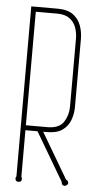

<svg xmlns="http://www.w3.org/2000/svg" viewBox="-52 -733 388 775"><g transform="rotate(5 142.0 -345.0)"><path d="M244 -15Q248 -15 251 -10Q258 1 246 8Q242 11 236.5 9.5Q231 8 229 4Q227 0 227 -5L112 -200H63V-11Q66 -8 66 -3Q66 10 53 10Q40 10 40 -3Q40 -8 43 -11V-700H150Q190 -700 212.5 -683.5Q235 -667 244.5 -641Q254 -615 254 -586V-311Q254 -283 244.5 -257.5Q235 -232 212.5 -216Q190 -200 150 -200H135ZM150 -220Q198 -220 216 -248Q234 -276 234 -311V-586Q234 -609 226.5 -630.5Q219 -652 200.5 -666Q182 -680 150 -680H63V-220Z"/></g></svg>

Font: Wire One
Style: Regular
Weight: 400
Designer: Alexei Vanyashin, Gayaneh Bagdasaryan
Foundry: Cyreal
Version: Version 1.102; ttfautohint (v1.8.3)